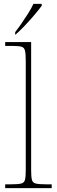

<svg xmlns="http://www.w3.org/2000/svg" viewBox="-20 -979 296 999"><path d="M7 0V-20H37Q74 -20 90 -24Q106 -28 110 -43.5Q114 -59 114 -94V-662Q114 -699 110 -715.5Q106 -732 91.5 -736Q77 -740 47 -740H7V-760H142V-94Q142 -59 146 -43.5Q150 -28 166.5 -24Q183 -20 219 -20H249V0ZM59 -812Q74 -831 92 -857Q110 -883 127 -910Q144 -937 154 -959H197V-949Q185 -932 160.5 -903Q136 -874 109 -845.5Q82 -817 61 -799H59Z"/></svg>

Font: Noto Serif Myanmar Thin
Style: Regular
Weight: 100
Designer: Ben Mitchell and the Monotype Design Team
Foundry: Monotype Imaging Inc.
Version: Version 2.106; ttfautohint (v1.8.4.7-5d5b)